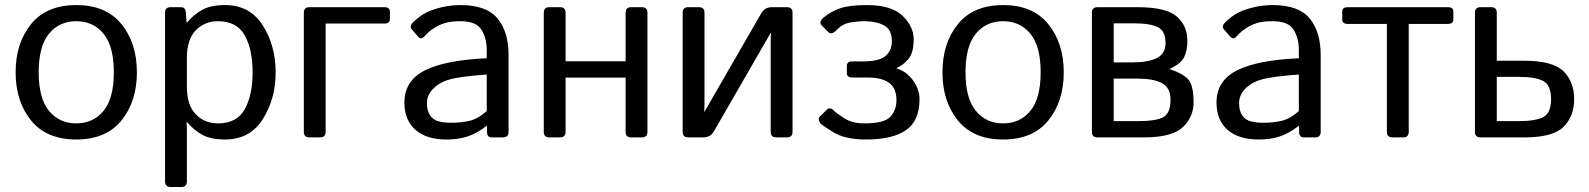

<svg xmlns="http://www.w3.org/2000/svg" viewBox="-20 -541 6255 756"><path d="M41.5 -256.3Q41.5 -371.1 102.3 -446Q163.1 -521 280.3 -521Q397.5 -521 458.3 -446Q519 -371.1 519 -256.3Q519 -141.6 458.3 -66.7Q397.5 8.3 280.3 8.3Q163.1 8.3 102.3 -66.7Q41.5 -141.6 41.5 -256.3ZM132.3 -256.3Q132.3 -153.8 172.9 -104.5Q213.4 -55.2 280.3 -55.2Q347.2 -55.2 387.7 -104.5Q428.2 -153.8 428.2 -256.3Q428.2 -358.9 387.7 -408.2Q347.2 -457.5 280.3 -457.5Q213.4 -457.5 172.9 -408.2Q132.3 -358.9 132.3 -256.3Z M651.9 195.3Q629.9 195.3 629.9 173.3V-490.7Q629.9 -512.7 651.9 -512.7H692.9Q710.4 -512.7 711.9 -490.7L714.8 -451.7H715.8Q742.7 -483.9 776.4 -502.4Q810.1 -521 866.2 -521Q963.9 -521 1014.6 -441.2Q1065.4 -361.3 1065.4 -256.3Q1065.4 -151.4 1014.6 -71.5Q963.9 8.3 866.2 8.3Q810.1 8.3 776.4 -10.3Q742.7 -28.8 715.8 -61H714.8Q715.8 -46.4 715.8 -31.2V173.3Q715.8 195.3 693.8 195.3ZM715.8 -200.2Q715.8 -127 750.7 -91.1Q785.6 -55.2 838.4 -55.2Q912.6 -55.2 943.6 -110.8Q974.6 -166.5 974.6 -256.3Q974.6 -346.2 943.6 -401.9Q912.6 -457.5 838.4 -457.5Q785.6 -457.5 750.7 -421.6Q715.8 -385.7 715.8 -312.5Z M1198.2 0Q1176.3 0 1176.3 -22V-490.7Q1176.3 -512.7 1198.2 -512.7H1493.2Q1515.1 -512.7 1515.1 -495.6V-465.3Q1515.1 -448.2 1493.2 -448.2H1262.2V-22Q1262.2 0 1240.2 0Z M1572.3 -136.7Q1572.3 -223.6 1653.6 -264.2Q1734.9 -304.7 1896.5 -311.5V-344.7Q1896.5 -390.6 1875.7 -424.1Q1855 -457.5 1793.5 -457.5Q1754.4 -457.5 1731 -450Q1707.5 -442.4 1688.2 -429.9Q1668.9 -417.5 1651.4 -397.9Q1638.2 -383.3 1626.5 -396.5L1601.1 -425.8Q1590.3 -438 1608.4 -455.1Q1634.3 -479.5 1658.7 -491.7Q1683.1 -503.9 1719.5 -512.5Q1755.9 -521 1793.5 -521Q1895.5 -521 1939 -468.5Q1982.4 -416 1982.4 -324.7V-22Q1982.4 0 1960.4 0H1916.5Q1897.5 0 1897.5 -22V-45.9H1896.5Q1857.9 -15.6 1821 -3.7Q1784.2 8.3 1738.8 8.3Q1658.7 8.3 1615.5 -30Q1572.3 -68.4 1572.3 -136.7ZM1661.1 -134.8Q1661.1 -104.5 1673.8 -86.2Q1686.5 -67.9 1709 -62.7Q1731.4 -57.6 1755.9 -57.6Q1793.5 -57.6 1827.1 -64.9Q1860.8 -72.3 1896.5 -103.5V-247.6Q1797.9 -240.2 1755.9 -229.7Q1713.9 -219.2 1687.5 -193.6Q1661.1 -168 1661.1 -134.8Z M2143.1 0Q2121.1 0 2121.1 -22V-490.7Q2121.1 -512.7 2143.1 -512.7H2185.1Q2207 -512.7 2207 -490.7V-299.8H2443.4V-490.7Q2443.4 -512.7 2465.3 -512.7H2507.3Q2529.3 -512.7 2529.3 -490.7V-22Q2529.3 0 2507.3 0H2465.3Q2443.4 0 2443.4 -22V-235.4H2207V-22Q2207 0 2185.1 0Z M2689.9 0Q2668 0 2668 -22V-490.7Q2668 -512.7 2689.9 -512.7H2731.9Q2753.9 -512.7 2753.9 -490.7V-130.4Q2753.9 -115.7 2752.9 -101.1H2753.9L2977.5 -488.8Q2991.2 -512.7 3019.5 -512.7H3078.6Q3100.6 -512.7 3100.6 -490.7V-22Q3100.6 0 3078.6 0H3036.6Q3014.6 0 3014.6 -22V-382.3Q3014.6 -397 3015.6 -411.6H3014.6L2791 -23.9Q2777.3 0 2749 0Z M3210 -55.7Q3198.2 -72.3 3208.5 -82.5L3235.4 -108.9Q3249 -122.6 3266.6 -102.1Q3269.5 -98.6 3301.8 -76.9Q3334 -55.2 3382.8 -55.2Q3463.9 -55.2 3486.8 -82.3Q3509.8 -109.4 3509.8 -146.5Q3509.8 -194.3 3480.5 -215.1Q3451.2 -235.8 3397 -235.8H3336.4Q3314.5 -235.8 3314.5 -252.9V-282.2Q3314.5 -299.3 3336.4 -299.3H3380.9Q3440.4 -299.3 3466.1 -320.1Q3491.7 -340.8 3491.7 -380.4Q3491.7 -423.8 3461.2 -440.7Q3430.7 -457.5 3381.8 -457.5Q3358.4 -457.5 3328.1 -452.4Q3297.9 -447.3 3275.4 -423.8Q3254.4 -401.9 3242.2 -414.1L3216.3 -439.9Q3202.1 -454.1 3222.7 -471.7Q3249 -494.1 3285.6 -507.6Q3322.3 -521 3393.1 -521Q3490.2 -521 3533.9 -478.8Q3577.6 -436.5 3577.6 -386.7Q3577.6 -335 3558.3 -310.5Q3539.1 -286.1 3510.3 -272.9V-271.5Q3548.8 -260.3 3574.7 -224.9Q3600.6 -189.5 3600.6 -150.4Q3600.6 -65.4 3547.4 -28.6Q3494.1 8.3 3389.6 8.3Q3307.6 8.3 3261 -20.5Q3214.4 -49.3 3210 -55.7Z M3690.9 -256.3Q3690.9 -371.1 3751.7 -446Q3812.5 -521 3929.7 -521Q4046.9 -521 4107.7 -446Q4168.5 -371.1 4168.5 -256.3Q4168.5 -141.6 4107.7 -66.7Q4046.9 8.3 3929.7 8.3Q3812.5 8.3 3751.7 -66.7Q3690.9 -141.6 3690.9 -256.3ZM3781.7 -256.3Q3781.7 -153.8 3822.3 -104.5Q3862.8 -55.2 3929.7 -55.2Q3996.6 -55.2 4037.1 -104.5Q4077.6 -153.8 4077.6 -256.3Q4077.6 -358.9 4037.1 -408.2Q3996.6 -457.5 3929.7 -457.5Q3862.8 -457.5 3822.3 -408.2Q3781.7 -358.9 3781.7 -256.3Z M4301.3 0Q4279.3 0 4279.3 -22V-490.7Q4279.3 -512.7 4301.3 -512.7H4459Q4571.3 -512.7 4613.3 -476.3Q4655.3 -439.9 4655.3 -379.9Q4655.3 -342.3 4642.6 -316.2Q4629.9 -290 4585.4 -269.5V-269Q4636.7 -252 4658.2 -229Q4679.7 -206.1 4679.7 -137.7Q4679.7 -80.1 4637.2 -40Q4594.7 0 4483.4 0ZM4365.2 -64H4460.9Q4529.3 -64 4559.1 -78.9Q4588.9 -93.8 4588.9 -147.5Q4588.9 -196.3 4554.7 -213.9Q4520.5 -231.4 4460.9 -231.4H4365.2ZM4365.2 -295.4H4441.4Q4500 -295.4 4534.7 -312.3Q4569.3 -329.1 4569.3 -372.1Q4569.3 -418.5 4539.6 -433.8Q4509.8 -449.2 4441.4 -449.2H4365.2Z M4770 -136.7Q4770 -223.6 4851.3 -264.2Q4932.6 -304.7 5094.2 -311.5V-344.7Q5094.2 -390.6 5073.5 -424.1Q5052.7 -457.5 4991.2 -457.5Q4952.1 -457.5 4928.7 -450Q4905.3 -442.4 4886 -429.9Q4866.7 -417.5 4849.1 -397.9Q4835.9 -383.3 4824.2 -396.5L4798.8 -425.8Q4788.1 -438 4806.2 -455.1Q4832 -479.5 4856.4 -491.7Q4880.9 -503.9 4917.2 -512.5Q4953.6 -521 4991.2 -521Q5093.3 -521 5136.7 -468.5Q5180.2 -416 5180.2 -324.7V-22Q5180.2 0 5158.2 0H5114.3Q5095.2 0 5095.2 -22V-45.9H5094.2Q5055.7 -15.6 5018.8 -3.7Q4981.9 8.3 4936.5 8.3Q4856.4 8.3 4813.2 -30Q4770 -68.4 4770 -136.7ZM4858.9 -134.8Q4858.9 -104.5 4871.6 -86.2Q4884.3 -67.9 4906.7 -62.7Q4929.2 -57.6 4953.6 -57.6Q4991.2 -57.6 5024.9 -64.9Q5058.6 -72.3 5094.2 -103.5V-247.6Q4995.6 -240.2 4953.6 -229.7Q4911.6 -219.2 4885.3 -193.6Q4858.9 -168 4858.9 -134.8Z M5287.1 -446.8Q5265.1 -446.8 5265.1 -463.9V-495.6Q5265.1 -512.7 5287.1 -512.7H5680.7Q5702.6 -512.7 5702.6 -495.6V-463.9Q5702.6 -446.8 5680.7 -446.8H5526.9V-22Q5526.9 0 5504.9 0H5462.9Q5440.9 0 5440.9 -22V-446.8Z M5809.6 0Q5787.6 0 5787.6 -22V-490.7Q5787.6 -512.7 5809.6 -512.7H5851.6Q5873.5 -512.7 5873.5 -490.7V-301.8H5981.9Q6094.2 -301.8 6136.2 -260.5Q6178.2 -219.2 6178.2 -150.9Q6178.2 -82.5 6136.2 -41.3Q6094.2 0 5981.9 0ZM5873.5 -64H5959.5Q6027.8 -64 6057.6 -80.6Q6087.4 -97.2 6087.4 -150.9Q6087.4 -204.6 6057.6 -221.4Q6027.8 -238.3 5959.5 -238.3H5873.5Z"/></svg>

Font: Istok
Style: Regular
Weight: 500
Designer: Andrey V. Panov
Foundry: Andrey V. Panov
Version: Version 1.0.3